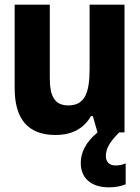

<svg xmlns="http://www.w3.org/2000/svg" viewBox="-20 -569 603 825"><path d="M218 11C290 11 339 -16 371 -70H379L399 0C348 42 327 87 327 131C327 196 371 236 448 236C479 236 503 230 520 223V133C509 138 494 142 477 142C450 142 435 127 435 102C435 70 449 44 492 0H515V-549H365V-274C365 -175 347 -116 274 -116C215 -116 194 -155 194 -233V-549H43V-190C43 -58 100 11 218 11Z"/></svg>

Font: Noto Sans Mono SemiCondensed ExtraBold
Style: Regular
Weight: 800
Width: 4
Designer: Monotype Design Team
Foundry: Monotype Imaging Inc.
Version: Version 2.014